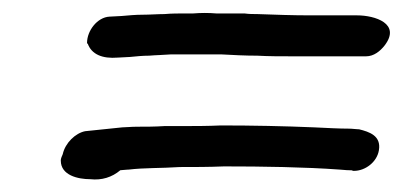

<svg xmlns="http://www.w3.org/2000/svg" viewBox="-20 -455 629 300"><path d="M75 -204C75 -181 102 -175 121 -175C139 -173 155 -178 168 -189C171 -189 176 -190 180 -190H181C206 -193 231 -192 261 -194C283 -194 306 -194 330 -195C390 -195 456 -194 511 -190C515 -190 519 -189 526 -189H529L532 -188H533C551 -188 569 -202 572 -220C576 -243 557 -249 541 -253H540C536 -253 531 -254 525 -254C510 -254 492 -255 471 -256C424 -258 374 -259 325 -259C304 -258 283 -258 263 -258H237C222 -257 207 -257 194 -257C185 -257 176 -256 171 -256C151 -254 131 -252 113 -250C98 -247 82 -232 78 -214C77 -212 75 -207 75 -205ZM116 -387H117C123 -370 140 -363 164 -365L183 -366C193 -367 203 -368 213 -368C224 -369 235 -369 247 -370H326C344 -369 363 -368 382 -368C400 -367 418 -367 437 -367H552C564 -367 574 -375 581 -384C607 -418 566 -431 538 -431H465C437 -431 410 -432 382 -433C375 -433 369 -433 362 -434H318C306 -435 294 -435 282 -434H271C259 -434 248 -434 237 -433C226 -433 214 -432 203 -432C192 -432 181 -431 170 -430L151 -429C132 -428 116 -407 116 -388Z"/></svg>

Font: Scribbler
Style: BdIta
Weight: 700
Designer: Mew Too
Foundry: Cannot Into Space Fonts
Version: Version 1.001